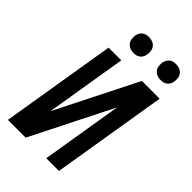

<svg xmlns="http://www.w3.org/2000/svg" viewBox="-277 -1053 1154 1154"><g transform="rotate(45 300.0 -476.0)"><path d="M27 0 148 -735H256L171 -218L431 -735H582L461 0H353L438 -517L178 0ZM506 -818Q490 -818 475.5 -824Q461 -830 451.5 -841.5Q442 -853 440 -869Q438 -885 440 -901Q442 -912 448 -922.5Q454 -933 463 -940Q472 -947 483.5 -949.5Q495 -952 506 -952Q522 -952 536.5 -946Q551 -940 560 -928.5Q569 -917 571.5 -901Q574 -885 571 -869Q569 -858 563.5 -847.5Q558 -837 548.5 -830Q539 -823 528 -820.5Q517 -818 506 -818ZM276 -818Q260 -818 245.5 -824Q231 -830 221.5 -841.5Q212 -853 210 -869Q208 -885 210 -901Q212 -912 218 -922.5Q224 -933 233 -940Q242 -947 253.5 -949.5Q265 -952 276 -952Q292 -952 306.5 -946Q321 -940 330 -928.5Q339 -917 341.5 -901Q344 -885 341 -869Q339 -858 333.5 -847.5Q328 -837 318.5 -830Q309 -823 298 -820.5Q287 -818 276 -818Z"/></g></svg>

Font: Iosevka Aile Semibold
Style: Italic
Weight: 600
Italic angle: -9°
Designer: Belleve Invis
Foundry: Belleve Invis
Version: Version 31.1.0; ttfautohint (v1.8.4)